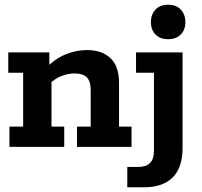

<svg xmlns="http://www.w3.org/2000/svg" viewBox="-20 -622 857 813"><path d="M20 0V-86H78V-314H15V-400H189V-337L176 -335Q214 -374 258.5 -392Q303 -410 349 -410Q411 -410 447.5 -376Q484 -342 484 -271V-86H537V0H306V-86H364V-240Q364 -278 347.5 -294.5Q331 -311 296 -311Q269 -311 241.5 -300.5Q214 -290 187 -265L198 -298V-86H252V0ZM519 171V85H565Q599 85 615.5 68Q632 51 632 16V-314H556V-400H753V5Q753 88 711 129.5Q669 171 591 171ZM692 -456Q658 -456 638.5 -476Q619 -496 619 -528Q619 -561 638.5 -581.5Q658 -602 692 -602Q726 -602 745.5 -581.5Q765 -561 765 -528Q765 -496 745.5 -476Q726 -456 692 -456Z"/></svg>

Font: Rokkitt
Style: Bold
Weight: 700
Designer: Vernon Adams
Foundry: Vernon Adams
Version: Version 3.103